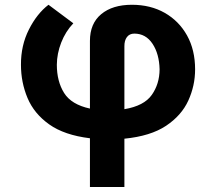

<svg xmlns="http://www.w3.org/2000/svg" viewBox="-20 -560 883 785"><path d="M347.7 204.5V5.3Q242.9 -7.5 181.1 -51.5Q119.3 -95.5 92.5 -159.4Q65.7 -223.4 65.7 -295.1Q65.3 -374.3 98.2 -439.3Q131 -504.3 178.3 -540.5L279.8 -464.8Q247.9 -431.1 230.3 -386Q212.7 -340.9 212.4 -295.1Q212.4 -227.6 242 -180Q271.7 -132.5 347.7 -116.1V-392.8Q347.7 -463.8 393.8 -502.1Q440 -540.5 519.2 -540.5Q595.2 -540.5 653.4 -507.5Q711.6 -474.4 744.7 -415.1Q777.7 -355.8 777.7 -276.3Q777.7 -209.9 750 -149Q722.3 -88.1 659.1 -45.8Q595.9 -3.6 488.6 7.1V204.5ZM488.6 -113.6Q568.9 -127.1 600.5 -171.9Q632.1 -216.6 632.5 -276.3Q631 -339.8 603.5 -381.2Q576 -422.6 529.1 -422.6Q509.6 -422.6 498.9 -408.4Q488.3 -394.2 488.6 -370.7Z"/></svg>

Font: Inter UI
Style: Bold
Weight: 700
Designer: Rasmus Andersson
Foundry: rsms
Version: 3.2;8d6f07862